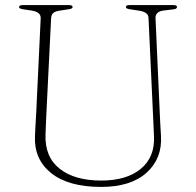

<svg xmlns="http://www.w3.org/2000/svg" viewBox="-20 -720 770 755"><path d="M581 -284 564 -649.5Q563.5 -672.5 527 -678L491 -683.5Q480.5 -685 477.8 -687.5Q475 -690 475 -692.5Q475 -700 489 -700H662Q676 -700 676 -692.5Q676 -689.5 673 -686.8Q670 -684 660 -683L626.5 -679Q606.5 -677 598.8 -668.8Q591 -660.5 591.5 -649L608 -281Q609 -257 610.2 -234Q611.5 -211 613 -186Q618.5 -97 556.5 -41Q494.5 15 378 15Q248.5 15 181 -39.5Q113.5 -94 117.5 -184Q118 -200.5 119.5 -226Q121 -251.5 122.5 -277.2Q124 -303 124.5 -321L140 -647.5Q141.5 -673 104 -678.5L71 -683.5Q55 -686 55 -692Q55 -700 69.5 -700H251.5Q265.5 -700 265.5 -692Q265.5 -689.5 262.5 -687.2Q259.5 -685 249.5 -683.5L216.5 -678.5Q198.5 -676 190.2 -669.5Q182 -663 181 -648.5L165 -326Q163 -285.5 161.5 -253.5Q160 -221.5 159 -192Q155.5 -103.5 214.2 -56.8Q273 -10 378 -10Q478 -10 533.8 -56.2Q589.5 -102.5 585.5 -184Q584 -217.5 583 -241Q582 -264.5 581 -284Z"/></svg>

Font: Fraunces 9pt S000 Thin
Style: Regular
Weight: 100
Version: Version 1.000; ttfautohint (v1.8.3)